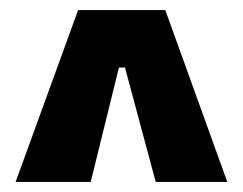

<svg xmlns="http://www.w3.org/2000/svg" viewBox="-20 -676 482 381"><path d="M11 -315 135 -656H308L431 -315H289L228 -542H216L160 -315Z"/></svg>

Font: Bricolage Grotesque 24pt Condensed
Style: Bold
Weight: 700
Width: 3
Designer: Mathieu Triay
Foundry: Atelier Triay
Version: Version 1.001;gftools[0.9.33.dev8+g029e19f]